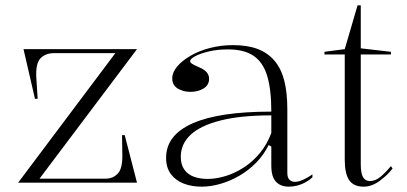

<svg xmlns="http://www.w3.org/2000/svg" viewBox="-20 -684 1525 719"><path d="M48 0 412 -485H182Q151 -485 132 -466Q113 -447 116 -393L121 -314H111L68 -500H493L128 -15H376Q404 -15 422 -35Q440 -55 438 -111L437 -178H447L493 0Z M852 -515Q907 -515 945 -500.5Q983 -486 1008 -456.5Q1033 -427 1044.5 -382Q1056 -337 1056 -275V-36Q1056 -19 1064 -11Q1072 -3 1084 -3Q1098 -3 1115.5 -11Q1133 -19 1150 -31V-20Q1138 -9 1123.5 -1Q1109 7 1093 11Q1077 15 1062 15Q1030 15 1013 -4Q996 -23 996 -63Q996 -90 996 -102.5Q996 -115 996 -121.5Q996 -128 996 -135L986 -141Q968 -104 939.5 -75Q911 -46 876.5 -26Q842 -6 805.5 4.5Q769 15 735 15Q698 15 668 3.5Q638 -8 620 -32Q602 -56 602 -93Q602 -178 701 -222Q800 -266 996 -266Q996 -349 980.5 -400Q965 -451 929.5 -475Q894 -499 834 -499Q793 -499 760.5 -491Q728 -483 710 -473Q692 -463 692 -455Q692 -450 699.5 -445Q707 -440 728 -431Q763 -416 763 -389Q763 -365 742 -352.5Q721 -340 693 -340Q666 -340 645.5 -352.5Q625 -365 625 -391Q625 -413 643.5 -435Q662 -457 694 -475.5Q726 -494 767 -504.5Q808 -515 852 -515ZM996 -252Q882 -252 806.5 -233Q731 -214 694 -179.5Q657 -145 657 -97Q657 -67 670.5 -48.5Q684 -30 706.5 -22Q729 -14 758 -14Q789 -14 824 -24.5Q859 -35 892.5 -56.5Q926 -78 953 -110.5Q980 -143 996 -186Z M1342 15Q1304 15 1287.5 -9.5Q1271 -34 1271 -86V-480H1195V-490L1271 -500L1319 -664H1331V-503L1444 -490V-480H1331V-69Q1331 -35 1339.5 -20.5Q1348 -6 1365 -6Q1386 -6 1405 -22Q1424 -38 1444 -62L1450 -53Q1441 -41 1429 -29.5Q1417 -18 1403 -7.5Q1389 3 1373.5 9Q1358 15 1342 15Z"/></svg>

Font: Kalnia Light
Style: Regular
Weight: 300
Designer: Frida Medrano
Foundry: Frida Medrano
Version: Version 1.105